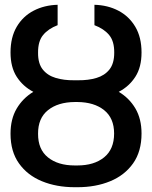

<svg xmlns="http://www.w3.org/2000/svg" viewBox="-20 -780 642 810"><path d="M309.6 -441.4Q352.5 -440.9 387 -451.2Q421.4 -461.4 441.7 -486.8Q461.9 -512.2 461.9 -557.6Q462.4 -606 440.4 -632.3Q418.5 -658.7 378.4 -673.8V-759.8Q434.6 -758.3 479.5 -734.9Q524.4 -711.4 550.8 -667Q577.1 -622.6 577.1 -558.6Q577.1 -496.6 551 -456.1Q524.9 -415.5 481 -392.6Q525.4 -366.2 551.3 -322.3Q577.1 -278.3 577.1 -216.8Q577.1 -141.1 541.5 -90.8Q505.9 -40.5 444.8 -15.4Q383.8 9.8 306.6 9.8H295.4Q218.3 9.8 157 -15.4Q95.7 -40.5 60.1 -90.6Q24.4 -140.6 24.4 -215.8Q24.4 -277.8 50.3 -321.8Q76.2 -365.7 120.6 -392.6Q76.7 -415.5 50.5 -456.1Q24.4 -496.6 24.4 -558.6Q24.4 -622.6 50.5 -667Q76.7 -711.4 121.8 -734.9Q167 -758.3 223.1 -759.8V-673.8Q183.6 -658.7 161.9 -632.3Q140.1 -606 140.6 -557.6Q140.1 -512.2 160.4 -486.8Q180.7 -461.4 215.3 -451.2Q250 -440.9 292 -441.4ZM306.6 -349.6H295.4Q224.6 -349.1 182.4 -315.2Q140.1 -281.2 140.6 -215.8Q140.1 -149.9 182.4 -116Q224.6 -82 295.4 -82H306.6Q377 -82 419.2 -116.2Q461.4 -150.4 461.4 -216.8Q461.4 -281.7 419.2 -315.4Q377 -349.1 306.6 -349.6Z"/></svg>

Font: Inter Tight Medium
Style: Regular
Weight: 500
Designer: Rasmus Andersson
Foundry: rsms
Version: Version 3.004; ttfautohint (v1.8.4.7-5d5b)